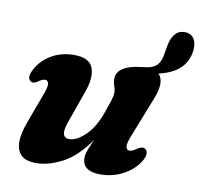

<svg xmlns="http://www.w3.org/2000/svg" viewBox="-76 -742 880 837"><g transform="rotate(10 363.5 -323.5)"><path d="M593.5 -130.5Q603 -125 603.5 -110.8Q604 -96.5 593 -78Q568.5 -37 521.8 -11.8Q475 13.5 420 13.5Q340.5 13.5 340 -46Q340.5 -63.5 348.8 -84.8Q357 -106 368.5 -131Q313.5 -51 252 -18.8Q190.5 13.5 135.5 13.5Q89 13.5 68.2 -8.2Q47.5 -30 48.2 -67.8Q49 -105.5 67.5 -154.5L118 -291Q130 -323 127.5 -337Q125 -351 112 -351Q100.5 -351 83 -338.5Q64.5 -324.5 51.5 -333.5Q31.5 -346.5 52.5 -386Q74.5 -428 118.5 -453.8Q162.5 -479.5 218.5 -479.5Q286.5 -479.5 302 -438Q317.5 -396.5 293.5 -330L243 -187.5Q216 -114.5 260.5 -114.5Q292.5 -114.5 330.2 -150.8Q368 -187 391.5 -252Q405.5 -291 412.2 -312Q419 -333 419 -347Q419 -362.5 413.5 -376.8Q408 -391 408 -409Q408 -437.5 437 -455.8Q466 -474 517.5 -478.5Q520.5 -479.5 524.5 -480Q560 -482.5 578 -496.8Q596 -511 602.5 -541L612 -594.5Q618 -625.5 634.8 -644.2Q651.5 -663 681 -661Q708 -659 719.8 -635.8Q731.5 -612.5 724.5 -577Q707.5 -489 594 -463.5Q626.5 -431 593 -350L524.5 -176Q509.5 -139 512.2 -124.8Q515 -110.5 528.5 -110.5Q540 -110.5 559 -124.5Q580 -138.5 593.5 -130.5Z"/></g></svg>

Font: Fraunces 9pt S050
Style: Bold Italic
Weight: 700
Italic angle: -16°
Version: Version 1.000; ttfautohint (v1.8.3)